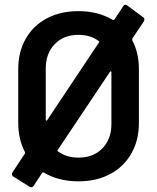

<svg xmlns="http://www.w3.org/2000/svg" viewBox="-20 -755 662 810"><path d="M584 -682Q589 -680 589 -673Q589 -668 587 -665L538 -592Q538 -591 538 -589Q538 -587 538 -585Q566 -532 566 -464V-236Q566 -163 534 -107Q502 -51 444.5 -20.5Q387 10 311 10Q227 10 165 -27Q163 -28 162 -28Q160 -28 158 -26L122 29Q119 34 116 34.5Q113 35 112 35Q108 35 105 33L35 -11Q30 -15 30 -20Q30 -23 32 -27L85 -107Q86 -109 86 -110Q86 -112 85 -114Q57 -168 57 -236V-464Q57 -536 88.5 -591.5Q120 -647 177.5 -677.5Q235 -708 311 -708Q394 -708 456 -671Q457 -671 458 -671Q461 -671 463 -673L500 -729Q503 -735 509 -735Q514 -735 517 -732ZM173 -250Q173 -247 174.5 -246.5Q176 -246 177 -246Q178 -246 179 -248L397 -575Q399 -577 399 -578Q399 -580 396 -582Q362 -608 311 -608Q249 -608 211 -569Q173 -530 173 -465ZM450 -450Q450 -453 448.5 -453.5Q447 -454 446 -454Q445 -454 444 -452L224 -123Q222 -121 222 -120Q222 -118 225 -116Q261 -90 311 -90Q374 -90 412 -129Q450 -168 450 -232Z"/></svg>

Font: LinhAnh SemBd
Style: Regular
Weight: 600
Monospace: yes
Designer: Jeremy Tribby
Foundry: Tribby Type
Version: Version 1.408